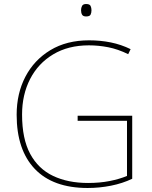

<svg xmlns="http://www.w3.org/2000/svg" viewBox="-20 -927 760 957"><path d="M367 -350H639V-36Q591 -13 533.5 -1.5Q476 10 417 10Q244 10 153.5 -85Q63 -180 63 -355Q63 -461 106.5 -544.5Q150 -628 231 -677Q312 -726 424 -726Q481 -726 532.5 -715.5Q584 -705 631 -682L619 -657Q568 -682 519.5 -691.5Q471 -701 423 -701Q320 -701 245 -656Q170 -611 130 -533Q90 -455 90 -356Q90 -235 130.5 -160Q171 -85 245 -50Q319 -15 419 -15Q477 -15 525.5 -24.5Q574 -34 613 -50V-325H367ZM409 -907Q427 -907 431.5 -897.5Q436 -888 436 -876Q436 -863 431.5 -854Q427 -845 409 -845Q394 -845 389 -854Q384 -863 384 -876Q384 -888 389 -897.5Q394 -907 409 -907Z"/></svg>

Font: Noto Sans Myanmar UI Thin
Style: Regular
Weight: 100
Designer: Monotype Design Team
Foundry: Monotype Imaging Inc.
Version: Version 2.103; ttfautohint (v1.8.4.7-5d5b)